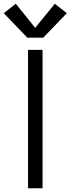

<svg xmlns="http://www.w3.org/2000/svg" viewBox="-69 -1000 375 1020"><path d="M80 0V-735H157V0ZM76 -800 -49 -930 15 -980 118 -852 222 -980 286 -930 161 -800Z"/></svg>

Font: Iosevka QP
Style: Regular
Weight: 400
Designer: Belleve Invis
Foundry: Belleve Invis
Version: Version 20.0.0; ttfautohint (v1.8.4)